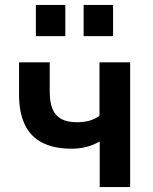

<svg xmlns="http://www.w3.org/2000/svg" viewBox="-20 -756 620 776"><path d="M383 0V-184Q356 -169 328 -162Q300 -155 270 -155Q198 -155 150.5 -179.5Q103 -204 80 -253Q57 -302 57 -373V-504H181V-384Q181 -343 192 -316Q203 -289 227 -275.5Q251 -262 292 -262Q318 -262 340.5 -268Q363 -274 382 -288V-504H506V0ZM318 -610V-736H437V-610ZM125 -610V-736H244V-610Z"/></svg>

Font: Nunitoga
Style: Bold
Weight: 700
Designer: Vernon Adams
Foundry: Vernon Adams
Version: Version 1.0